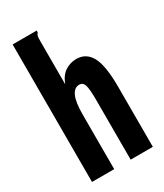

<svg xmlns="http://www.w3.org/2000/svg" viewBox="-171 -739 692 809"><g transform="rotate(-30 175.0 -334.5)"><path d="M30 -669H147V-660Q141 -654 139.5 -647Q138 -640 138 -623V-413Q152 -450 177 -466Q202 -482 231 -482Q279 -482 302.5 -438.5Q326 -395 326 -291V0H218V-290Q218 -346 211.5 -364Q205 -382 188 -382Q164 -382 151 -354Q138 -326 138 -266V0H30Z"/></g></svg>

Font: Inconsolata ExtraCondensed Black
Style: Regular
Weight: 900
Width: 2
Monospace: yes
Designer: Raph Levien, Cyreal, Brenton Simpson
Foundry: Raph Levien, Cyreal, Google
Version: Version 3.001; ttfautohint (v1.8.2.53-6de2)